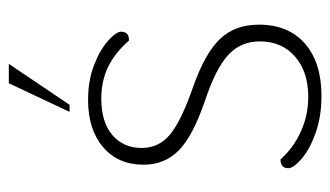

<svg xmlns="http://www.w3.org/2000/svg" viewBox="-177 -563 750 436"><g transform="rotate(-90 198.0 -345.0)"><path d="M34 -65Q34 -83 54 -83Q81 -53 118 -36.5Q155 -20 196 -20Q253 -20 287.5 -50Q322 -80 322 -130Q322 -173 291.5 -201.5Q261 -230 186 -255Q107 -282 74.5 -314Q42 -346 42 -394Q42 -452 82 -486Q122 -520 189 -520Q233 -520 268 -506.5Q303 -493 323.5 -474.5Q344 -456 344 -445Q344 -427 324 -427Q296 -459 264 -474.5Q232 -490 192 -490Q139 -490 109.5 -465Q80 -440 80 -398Q80 -359 111 -333.5Q142 -308 220 -281Q296 -254 328 -220Q360 -186 360 -132Q360 -65 317 -27.5Q274 10 198 10Q151 10 113.5 -3.5Q76 -17 55 -35.5Q34 -54 34 -65ZM227 -700H271L178 -562H162Z"/></g></svg>

Font: Thasadith
Style: Regular
Weight: 400
Designer: Cadson Demak Co.,Ltd.
Foundry: Cadson Demak Co.,Ltd.
Version: Version 1.000; ttfautohint (v1.6)